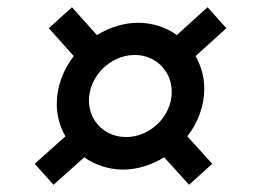

<svg xmlns="http://www.w3.org/2000/svg" viewBox="-20 -535 722 531"><path d="M128 -24 213 -100C244 -78 282 -66 320 -66C361 -66 400 -79 434 -100L503 -24L567 -82L498 -158C528 -196 545 -243 545 -290C545 -320 537 -351 521 -380L606 -457L554 -515L469 -438C439 -460 401 -472 362 -472C324 -472 284 -460 248 -438L179 -515L115 -457L184 -380C155 -342 137 -296 137 -248C137 -216 145 -185 161 -158L76 -82ZM329 -156C270 -156 226 -200 226 -257C226 -324 285 -383 353 -383C410 -383 455 -339 455 -281C455 -214 396 -156 329 -156Z"/></svg>

Font: Plus Jakarta Text
Style: Italic
Weight: 400
Italic angle: -12°
Designer: Gumpita Rahayu
Foundry: Tokotype Studio
Version: Version 1.000;hotconv 1.0.109;makeotfexe 2.5.65596